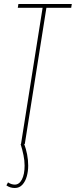

<svg xmlns="http://www.w3.org/2000/svg" viewBox="-20 -720 379 960"><path d="M12 207 20 192Q37 203 54 203Q76 203 89.5 177.5Q103 152 103 108Q103 83 97.5 56Q92 29 83 0H85L193 -681H69L72 -700H339L336 -681H212L104 0H101Q110 24 115.5 52Q121 80 121 108Q121 136 114 161.5Q107 187 92 203.5Q77 220 54 220Q43 220 32.5 217Q22 214 12 207Z"/></svg>

Font: Georama Condensed Thin
Style: Italic
Weight: 100
Width: 3
Italic angle: -9°
Designer: Jean-Baptiste Levee
Foundry: Production Type
Version: Version 1.000